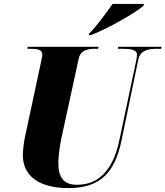

<svg xmlns="http://www.w3.org/2000/svg" viewBox="-20 -954 848 984"><path d="M437 -782 435 -774H446C532 -806 683 -894 715 -924L718 -934H557C526 -890 475 -819 437 -782ZM331 10C495 10 569 -71 603 -235L689 -650C699 -697 742 -704 785 -704H806L808 -714H586L584 -704H604C649 -704 682 -700 682 -674C682 -669 681 -655 678 -643L592 -237C559 -80 485 -7 374 -7C307 -7 278 -45 279 -121C279 -159 288 -215 296 -252L383 -652C392 -697 429 -704 470 -704H483L485 -714H122L120 -704H132C171 -704 197 -700 197 -675C197 -665 192 -646 187 -621L108 -252C103 -229 97 -183 97 -160C97 -52 180 10 331 10Z"/></svg>

Font: Noto Serif Display SemiCondensed Black
Style: Italic
Weight: 900
Width: 4
Italic angle: -12°
Designer: Monotype Design Team
Foundry: Monotype Imaging Inc.
Version: Version 2.009